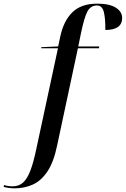

<svg xmlns="http://www.w3.org/2000/svg" viewBox="-166 -790 688 1050"><path d="M-87 240Q-102 240 -119 237.5Q-136 235 -146 232L-144 222Q-135 225 -122 227Q-109 229 -98 229Q-63 229 -40 208.5Q-17 188 0.5 142Q18 96 34 18L151 -526H59L60 -532L152 -536L163 -587Q181 -675 229.5 -722.5Q278 -770 365 -770Q433 -770 467.5 -748Q502 -726 502 -692Q502 -626 410 -626Q411 -684 402.5 -722Q394 -760 364 -760Q329 -760 311.5 -726Q294 -692 277 -609L262 -536H377L375 -526H260L147 3Q128 96 93.5 147.5Q59 199 13 219.5Q-33 240 -87 240Z"/></svg>

Font: Noto Serif Display Medium
Style: Italic
Weight: 500
Italic angle: -12°
Designer: Monotype Design Team
Foundry: Monotype Imaging Inc.
Version: Version 2.009